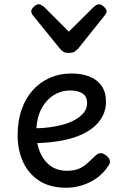

<svg xmlns="http://www.w3.org/2000/svg" viewBox="-20 -865 566 904"><path d="M293 19Q214 19 163 -15Q112 -49 87.5 -105Q63 -161 63 -228Q63 -295 81.5 -348.5Q100 -402 134 -440Q168 -478 214.5 -498.5Q261 -519 316 -519Q365 -519 401.5 -504.5Q438 -490 458.5 -460.5Q479 -431 479 -386Q479 -348 462.5 -317Q446 -286 416 -262.5Q386 -239 345 -223.5Q304 -208 253 -200Q202 -192 145 -191V-261Q178 -261 212.5 -265.5Q247 -270 279 -279Q311 -288 336 -302.5Q361 -317 375.5 -336Q390 -355 390 -379Q390 -411 368.5 -425Q347 -439 311 -439Q278 -439 249.5 -426Q221 -413 198.5 -387.5Q176 -362 163.5 -326Q151 -290 151 -244Q151 -189 168.5 -148Q186 -107 218 -84Q250 -61 295 -61Q325 -61 346 -68.5Q367 -76 385.5 -91.5Q404 -107 426 -129Q441 -144 453.5 -144Q466 -144 480 -133Q494 -122 497 -109.5Q500 -97 490 -84Q465 -46 431 -23.5Q397 -1 361.5 9Q326 19 293 19ZM447 -845Q456 -845 469 -833.5Q482 -822 482 -811Q482 -809 481 -805.5Q480 -802 475 -795L348 -636Q342 -630 333 -623Q324 -616 304 -616Q285 -616 276 -623Q267 -630 262 -636L133 -795Q129 -802 128 -805.5Q127 -809 127 -811Q127 -822 139.5 -833.5Q152 -845 162 -845Q168 -845 174 -841.5Q180 -838 187 -833L304 -716L422 -833Q428 -838 434 -841.5Q440 -845 447 -845Z"/></svg>

Font: Playwrite HU
Style: Regular
Weight: 400
Designer: Veronika Burian, José Scaglione
Foundry: TypeTogether
Version: Version 1.002